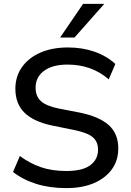

<svg xmlns="http://www.w3.org/2000/svg" viewBox="-20 -958 673 987"><path d="M321 9Q236 9 167 -12.5Q98 -34 47 -74L82 -156Q134 -118 190.5 -98.5Q247 -79 321 -79Q405 -79 444.5 -109Q484 -139 484 -188Q484 -230 456.5 -253Q429 -276 360 -290L251 -312Q154 -332 106.5 -378Q59 -424 59 -502Q59 -565 93 -613Q127 -661 187.5 -687.5Q248 -714 329 -714Q404 -714 466.5 -692Q529 -670 573 -629L539 -550Q452 -626 327 -626Q250 -626 206.5 -594Q163 -562 163 -507Q163 -463 190.5 -438Q218 -413 282 -400L391 -379Q492 -358 540 -314Q588 -270 588 -195Q588 -133 555 -87.5Q522 -42 462.5 -16.5Q403 9 321 9ZM289 -765 407 -938H516L363 -765Z"/></svg>

Font: Mulish SemiBold
Style: Regular
Weight: 600
Designer: Vernon Adams
Foundry: Vernon Adams
Version: Version 3.603; ttfautohint (v1.8.3)